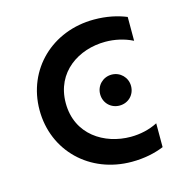

<svg xmlns="http://www.w3.org/2000/svg" viewBox="-86 -618 690 708"><g transform="rotate(-15 259.0 -264.5)"><path d="M333 7C381 7 422 -2 456 -16V-107C425 -91 389 -83 353 -83C253 -83 153 -144 153 -265C153 -384 251 -446 352 -446C388 -446 424 -438 456 -422V-513C422 -527 381 -536 333 -536C173 -536 53 -420 53 -265C53 -109 173 7 333 7ZM343 -205C376 -205 402 -230 402 -264C402 -297 376 -323 343 -323C310 -323 284 -297 284 -264C284 -230 310 -205 343 -205Z"/></g></svg>

Font: Chess Sans Medium
Style: Regular
Weight: 500
Designer: Wolf Bōese
Foundry: Wolf Bōese
Version: Version 7.223;Glyphs 3.3 (3306)